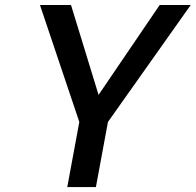

<svg xmlns="http://www.w3.org/2000/svg" viewBox="-20 -759 794 779"><path d="M252.9 0 301.8 -264.2 142.1 -738.8H268.1L379.9 -374L627.9 -738.8H753.9L418 -264.2L369.1 0Z"/></svg>

Font: Involve SemiBold Oblique
Style: Italic
Weight: 600
Italic angle: -10.5°
Designer: Stefan Peev
Foundry: Context Ltd.
Version: Version 1.001